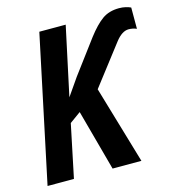

<svg xmlns="http://www.w3.org/2000/svg" viewBox="-108 -815 828 907"><g transform="rotate(-15 306.5 -362.0)"><path d="M142 0 196 -259 250 -298 331 0H472L360 -380L510 -575Q542 -616 574 -616Q594 -616 613 -608V-712Q603 -717 588 -720.5Q573 -724 556 -724Q507 -724 473.5 -700Q440 -676 401 -625L280 -463L221 -378L293 -714H164L13 0Z"/></g></svg>

Font: Noto Sans UI SemiCondensed
Style: Bold Italic
Weight: 700
Width: 4
Designer: Monotype Design Team
Foundry: Monotype Imaging Inc.
Version: 1.001